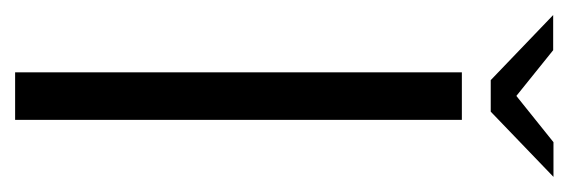

<svg xmlns="http://www.w3.org/2000/svg" viewBox="-282 -483 752 254"><g transform="rotate(90 94.0 -356.0)"><path d="M62.7 0V-591H125.6V0ZM73 -629.2 -13.1 -711.8H33.4L93.9 -663.1L155.1 -712.2H201L114.7 -629.2Z"/></g></svg>

Font: Alumni Sans Thin
Style: Regular
Weight: 100
Designer: Robert E. Leuschke
Foundry: Robert E. Leuschke
Version: Version 1.018